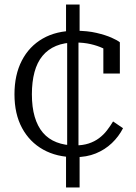

<svg xmlns="http://www.w3.org/2000/svg" viewBox="-20 -683 600 849"><path d="M312 -40Q346 -40 372 -48.5Q398 -57 418 -72Q438 -87 453 -106.5Q468 -126 480 -146L524 -116Q505 -79 474.5 -50Q444 -21 403.5 -4.5Q363 12 311 12Q231 12 171 -21.5Q111 -55 77.5 -117Q44 -179 44 -266Q44 -352 76.5 -415Q109 -478 169 -512.5Q229 -547 313 -547Q367 -547 407 -537.5Q447 -528 473 -516.5Q499 -505 510 -496V-358H437V-482Q447 -481 454 -478Q461 -475 465.5 -470Q470 -465 471.5 -459Q473 -453 472 -447Q458 -459 434.5 -470Q411 -481 380.5 -488Q350 -495 313 -495Q264 -495 228 -480Q192 -465 168 -436Q144 -407 132.5 -364Q121 -321 121 -266Q121 -209 133.5 -166.5Q146 -124 170 -96Q194 -68 230 -54Q266 -40 312 -40ZM272 -663H332V-526L327 -510V-27L332 -15V146H272V-9L277 -25V-509L272 -520Z"/></svg>

Font: Roboto Serif 20pt Light
Style: Regular
Weight: 300
Version: Version 1.008